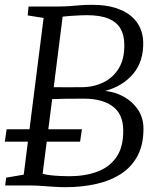

<svg xmlns="http://www.w3.org/2000/svg" viewBox="-20 -770 657 797"><path d="M251 7Q228 7 202 5.2Q176 3.5 152.2 1.8Q128.5 0 111.5 0H1.5L5.5 -32.5L78.5 -45L161 -695.5L95 -706L98.5 -743H218.5Q248.5 -743 270.5 -744.8Q292.5 -746.5 313.5 -748.2Q334.5 -750 362 -750Q418 -750 458.2 -737.5Q498.5 -725 524 -703.5Q549.5 -682 561.8 -654Q574 -626 574.5 -594.5Q576 -515 533.2 -464Q490.5 -413 417 -392.5Q459.5 -388 495.2 -367.8Q531 -347.5 553 -314.5Q575 -281.5 575.5 -237.5Q576 -172 552.2 -125.5Q528.5 -79 484.5 -49.8Q440.5 -20.5 381 -6.8Q321.5 7 251 7ZM267.5 -38.5Q333.5 -38.5 384.2 -57.5Q435 -76.5 463.8 -118.5Q492.5 -160.5 491.5 -230Q491 -296.5 447.8 -328.5Q404.5 -360.5 327.5 -360.5Q279 -360.5 248 -360Q217 -359.5 196.5 -358.5L157 -49Q168 -45 188 -42.8Q208 -40.5 230 -39.5Q252 -38.5 267.5 -38.5ZM203 -408Q228.5 -407.5 259.5 -407.8Q290.5 -408 318.5 -408Q367.5 -408 408.2 -427.5Q449 -447 473 -486.2Q497 -525.5 496 -585Q496 -624 480.2 -651.2Q464.5 -678.5 430.2 -692.8Q396 -707 340 -707Q330.5 -707 311.8 -706.2Q293 -705.5 273.2 -704Q253.5 -702.5 240 -701ZM0 -182 7.5 -233.5H320L312.5 -182Z"/></svg>

Font: Merriweather 36pt Light
Style: Italic
Weight: 300
Italic angle: -7.8°
Version: Version 2.101